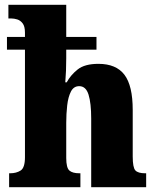

<svg xmlns="http://www.w3.org/2000/svg" viewBox="-20 -780 651 800"><path d="M18 0V-58H22Q48 -58 66 -69.5Q84 -81 84 -125V-573H9V-626H84V-644Q84 -670 74.5 -682.5Q65 -695 52 -699Q39 -703 28 -703H15V-760H256V-626H382V-573H256V-537Q256 -511 255 -485.5Q254 -460 252 -437H258Q274 -467 303.5 -490.5Q333 -514 390 -514Q464 -514 498.5 -468.5Q533 -423 533 -322V-128Q533 -82 544 -70Q555 -58 585 -58H589V0H360V-286Q360 -350 349 -385.5Q338 -421 310 -421Q287 -421 275.5 -398.5Q264 -376 260 -341Q256 -306 256 -268V-122Q256 -81 269 -69.5Q282 -58 311 -58H315V0Z"/></svg>

Font: Noto Serif Hebrew Condensed Black
Style: Regular
Weight: 900
Width: 3
Designer: Monotype Design Team
Foundry: Monotype Imaging Inc.
Version: Version 2.004; ttfautohint (v1.8.4.7-5d5b)